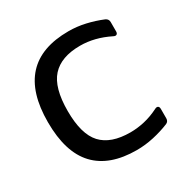

<svg xmlns="http://www.w3.org/2000/svg" viewBox="-157 -815 940 963"><g transform="rotate(-30 312.5 -334.0)"><path d="M365 10Q208 10 128 -75Q48 -160 48 -334Q48 -678 365 -678Q414 -678 462 -667Q510 -656 556 -637Q572 -629 572 -612V-558Q572 -546 565 -542Q558 -538 547 -544Q463 -586 379 -586Q269 -586 215.5 -527Q162 -468 162 -333Q162 -199 215.5 -141Q269 -83 382 -83Q422 -83 463.5 -92.5Q505 -102 547 -123Q558 -129 565 -125Q572 -121 572 -109V-55Q572 -37 557 -30Q513 -12 463.5 -1Q414 10 365 10Z"/></g></svg>

Font: Pitagon Sans Medium
Style: Regular
Weight: 500
Designer: Travis Tran
Foundry: Pitagon
Version: Version 1.001; ttfautohint (v1.8.4.7-5d5b);gftools[0.9.26]